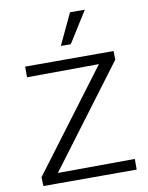

<svg xmlns="http://www.w3.org/2000/svg" viewBox="-97 -977 809 1046"><g transform="rotate(-10 307.0 -453.5)"><path d="M57 0 55 -49 508 -652 539 -602 72 -599V-658H561L562 -610L109 -6L80 -56L573 -59V0ZM283 -735 364 -907H446L338 -735Z"/></g></svg>

Font: Ysabeau Office
Style: Regular
Weight: 400
Designer: Christian Thalmann (Catharsis Fonts)
Version: Version 2.001;gftools[0.9.30]; featfreeze: tnum,lnum,ss02